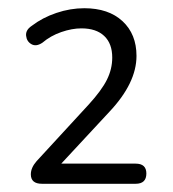

<svg xmlns="http://www.w3.org/2000/svg" viewBox="-20 -729 420 467"><path d="M82 -282Q55 -282 55 -305Q55 -321 69 -337L196 -475Q227 -509 240 -535Q253 -561 253 -589Q253 -623 233.5 -641.5Q214 -660 178 -660Q155 -660 129 -651Q103 -642 83 -625Q68 -615 56.5 -621.5Q45 -628 43.5 -642Q42 -656 57 -666Q83 -686 117 -697.5Q151 -709 185 -709Q244 -709 278 -677.5Q312 -646 312 -593Q312 -527 246 -457L129 -331H310Q336 -331 336 -307Q336 -282 310 -282Z"/></svg>

Font: Chiron GoRound TC L
Style: Regular
Weight: 300
Designer: Ryoko NISHIZUKA 西塚涼子 (kana, bopomofo & ideographs); Paul D. Hunt (Latin, Greek & Cyrillic); Sandoll Communications 산돌커뮤니
Foundry: Adobe
Version: Version 1.000;hotconv 1.1.1;makeotfexe 2.6.0